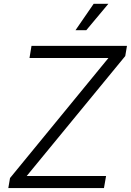

<svg xmlns="http://www.w3.org/2000/svg" viewBox="-20 -962 669 982"><path d="M22.5 0 31.2 -51.3 534.7 -665.5H130.9L141.1 -727.5H629.4L620.6 -675.3L116.7 -62H522.5L511.7 0ZM366.2 -807.6 459 -942.4H534.2L421.4 -807.6Z"/></svg>

Font: Inter Light
Style: Italic
Weight: 300
Italic angle: -9.3988°
Designer: Rasmus Andersson
Foundry: rsms
Version: Version 4.001;git-66647c0bb